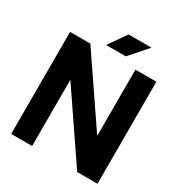

<svg xmlns="http://www.w3.org/2000/svg" viewBox="-202 -1034 1111 1178"><g transform="rotate(30 353.5 -444.5)"><path d="M191.6 -722.7H47.9V0H196.3V-469.1L515.6 0H659.4V-722.7H510.9V-253.5ZM418.6 -763.7 528.9 -888.7H366.4L279.5 -763.7Z"/></g></svg>

Font: Giphurs SC
Style: Regular
Weight: 400
Version: Version 0.920